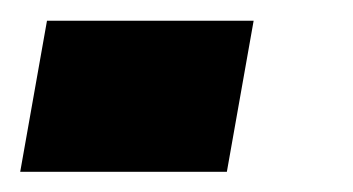

<svg xmlns="http://www.w3.org/2000/svg" viewBox="-25 -170 349 190"><path d="M21.5 -149.5 -5 0H199.5L226 -149.5Z"/></svg>

Font: Anybody Expanded ExtraBold
Style: Italic
Weight: 800
Width: 7
Italic angle: -10°
Version: Version 1.113;gftools[0.9.25]